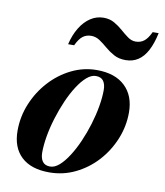

<svg xmlns="http://www.w3.org/2000/svg" viewBox="-81 -769 725 845"><g transform="rotate(10 282.0 -346.0)"><path d="M195.5 10Q114 10 70.5 -31Q27 -72 27 -147Q27 -210 51 -268Q75 -326 116.5 -371.5Q158 -417 211.8 -443.5Q265.5 -470 325 -470Q406.5 -470 451.2 -427.5Q496 -385 496 -310Q496 -248.5 472.5 -191Q449 -133.5 407.8 -88.2Q366.5 -43 312 -16.5Q257.5 10 195.5 10ZM195 -16Q215.5 -16 236 -34Q256.5 -52 276.2 -82.8Q296 -113.5 313 -152.2Q330 -191 342.8 -232.8Q355.5 -274.5 362.5 -314.8Q369.5 -355 369.5 -388.5Q369.5 -414 359 -428.8Q348.5 -443.5 325 -443.5Q305 -443.5 284.2 -425.5Q263.5 -407.5 243.8 -376.8Q224 -346 207.2 -307.5Q190.5 -269 177.5 -227Q164.5 -185 157.5 -144.8Q150.5 -104.5 150.5 -71Q150.5 -45.5 161.2 -30.8Q172 -16 195 -16ZM440.5 -535Q410.5 -535 388.5 -547Q366.5 -559 348.5 -574.5Q330.5 -590 312.8 -602Q295 -614 274.5 -614Q252.5 -614 236.8 -602Q221 -590 207 -560H180Q190 -602.5 209.5 -634.5Q229 -666.5 255.8 -684.2Q282.5 -702 314.5 -702Q341.5 -702 362.5 -690Q383.5 -678 401 -662.5Q418.5 -647 435.2 -635Q452 -623 470 -623Q492.5 -623 508.2 -635.5Q524 -648 537.5 -677H564Q554 -629.5 537.2 -598Q520.5 -566.5 496.5 -550.8Q472.5 -535 440.5 -535Z"/></g></svg>

Font: Bodoni Moda 9pt
Style: Bold Italic
Weight: 700
Italic angle: -13°
Designer: Owen Earl
Foundry: indestructible type
Version: Version 2.004